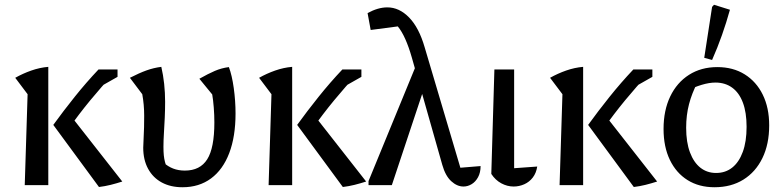

<svg xmlns="http://www.w3.org/2000/svg" viewBox="-20 -778 3285 807"><path d="M396 8 204 -253Q246 -311 294 -371Q342 -431 394 -486H458V-469Q407 -414 359.5 -356.5Q312 -299 267 -235L269 -302L494 -15Q469 -7 445 -1Q421 5 396 8ZM84 0 96 -382 44 -451Q76 -469 111.5 -481.5Q147 -494 183 -497V0ZM377 -400 424 -486H474V-455Z M747 9Q697 9 660 -11Q623 -31 602.5 -68.5Q582 -106 582 -157Q582 -170 583.5 -193.5Q585 -217 585.5 -243.5Q586 -270 586 -292Q586 -338 578 -382L526 -451Q565 -471 595.5 -482Q626 -493 658 -497Q666 -463 670 -425.5Q674 -388 674 -350Q674 -317 672.5 -283.5Q671 -250 669 -218.5Q667 -187 667 -161Q667 -140 668.5 -125Q670 -110 673.5 -97Q677 -84 683 -70L667 -95Q686 -78 708 -69.5Q730 -61 757 -61Q821 -61 851 -108.5Q881 -156 881 -263Q881 -294 878.5 -326Q876 -358 872 -381L818 -447Q855 -468 883 -480Q911 -492 942 -496Q955 -462 962.5 -408Q970 -354 970 -301Q970 -204 943.5 -134.5Q917 -65 867 -28Q817 9 747 9Z M1421 8 1229 -253Q1271 -311 1319 -371Q1367 -431 1419 -486H1483V-469Q1432 -414 1384.5 -356.5Q1337 -299 1292 -235L1294 -302L1519 -15Q1494 -7 1470 -1Q1446 5 1421 8ZM1109 0 1121 -382 1069 -451Q1101 -469 1136.5 -481.5Q1172 -494 1208 -497V0ZM1402 -400 1449 -486H1499V-455Z M1771 -433 1627 0H1529V-17L1736 -521ZM1915 -73 2000 -80Q2000 -53 1989.5 -33.5Q1979 -14 1962.5 -4Q1946 6 1928 6Q1901 6 1876.5 -16.5Q1852 -39 1839 -85L1711 -536Q1685 -627 1652 -667L1538 -652L1525 -723Q1547 -735 1567.5 -741Q1588 -747 1608 -747Q1658 -747 1699.5 -704.5Q1741 -662 1765 -579Z M2045 -47 2058 -486H2141V-71L2238 -78Q2234 -51 2219.5 -32Q2205 -13 2183.5 -3.5Q2162 6 2139 6Q2112 6 2087 -7.5Q2062 -21 2045 -47Z M2644 8 2452 -253Q2494 -311 2542 -371Q2590 -431 2642 -486H2706V-469Q2655 -414 2607.5 -356.5Q2560 -299 2515 -235L2517 -302L2742 -15Q2717 -7 2693 -1Q2669 5 2644 8ZM2332 0 2344 -382 2292 -451Q2324 -469 2359.5 -481.5Q2395 -494 2431 -497V0ZM2625 -400 2672 -486H2722V-455Z M2983 9Q2918 9 2870 -21Q2822 -51 2795.5 -106Q2769 -161 2769 -236Q2769 -314 2797 -372.5Q2825 -431 2876 -463.5Q2927 -496 2995 -496Q3061 -496 3110 -465.5Q3159 -435 3186 -380Q3213 -325 3213 -251Q3213 -172 3184.5 -113.5Q3156 -55 3104.5 -23Q3053 9 2983 9ZM2990 -51Q3029 -51 3057.5 -73.5Q3086 -96 3102 -139.5Q3118 -183 3118 -245Q3118 -305 3102.5 -346.5Q3087 -388 3057.5 -409.5Q3028 -431 2987 -431Q2961 -431 2929.5 -421.5Q2898 -412 2858 -393L2911 -430Q2888 -386 2876 -340Q2864 -294 2864 -241Q2864 -180 2880 -137.5Q2896 -95 2924 -73Q2952 -51 2990 -51ZM2973 -526 2940 -535 2973 -749 2981 -758 3048 -737Q3033 -683 3014.5 -630.5Q2996 -578 2973 -526Z"/></svg>

Font: Piazzolla 24pt Medium
Style: Regular
Weight: 500
Designer: Juan Pablo del Peral
Foundry: Huerta Tipografica
Version: Version 2.005